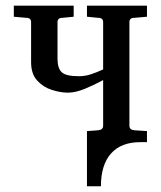

<svg xmlns="http://www.w3.org/2000/svg" viewBox="-20 -502 568 678"><path d="M499 0H287.1V-39.1L327.1 -42Q344.2 -43.9 344.2 -58.1V-219.2Q315.9 -203.6 281.5 -189.2Q247.1 -174.8 220.2 -174.8Q193.4 -174.8 162.8 -184.6Q132.3 -194.3 111.1 -217.8Q89.8 -241.2 89.8 -282.2V-423.8Q89.8 -439 73.2 -439L28.8 -442.9V-481.9H240.2V-442.9L200.2 -439Q183.1 -439 183.1 -423.8V-294.9Q183.1 -261.2 197.8 -247.1Q212.4 -232.9 258.8 -232.9Q280.3 -232.9 300.5 -239.5Q320.8 -246.1 344.2 -256.8V-423.8Q344.2 -439 327.1 -439L287.1 -442.9V-481.9H499V-442.9L454.1 -439Q437 -439 437 -423.8V-58.1Q437 -43.5 454.1 -42L499 -39.1ZM393.6 -43 475.1 0Q407.7 0 372.1 40Q336.4 80.1 336.4 155.8H287.1V-2Q307.6 -7.3 335 -12.5Q362.3 -17.6 393.6 -43Z"/></svg>

Font: Charis
Style: Regular
Weight: 400
Designer: Walt Agee, Miriam Martin, Annie Olsen, Victor Gaultney, Lorna Priest, Alan Ward, Bob Hallissy, Martin Hosken, Sharon Cor
Foundry: SIL Global
Version: Version 7.000